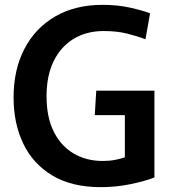

<svg xmlns="http://www.w3.org/2000/svg" viewBox="-20 -760 709 792"><path d="M396 12Q276 12 196 -36Q116 -84 76 -167.5Q36 -251 36 -358Q36 -472 80.5 -558Q125 -644 207.5 -692Q290 -740 403 -740Q465 -740 516.5 -728.5Q568 -717 599 -705L580 -598Q546 -611 504 -621.5Q462 -632 408 -632Q337 -632 284 -600Q231 -568 201.5 -508Q172 -448 172 -363Q172 -277 201.5 -217.5Q231 -158 283.5 -127Q336 -96 404 -96Q431 -96 454.5 -100.5Q478 -105 495 -111V-285H371L377 -386H617V-28Q579 -13 519 -0.5Q459 12 396 12Z"/></svg>

Font: Murecho Medium
Style: Regular
Weight: 500
Designer: Neil Summerour
Foundry: Positype
Version: Version 1.010; ttfautohint (v1.8.3)